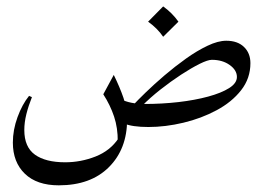

<svg xmlns="http://www.w3.org/2000/svg" viewBox="-20 -383 809 590"><path d="M425.3 -63.5 436.5 7.3Q385.7 7.3 359.9 -3.9L350.1 -78.6Q379.9 -63.5 425.3 -63.5ZM329.6 -152.8Q348.1 -115.2 359.4 -82.3Q370.6 -49.3 370.6 -15.6Q370.6 74.7 314.7 130.6Q258.8 186.5 160.6 186.5Q93.3 186.5 56.4 150.9Q19.5 115.2 19.5 55.2Q19.5 16.1 33.9 -23.2Q48.3 -62.5 69.3 -88.4L78.1 -84.5Q67.4 -57.6 61 -32.2Q54.7 -6.8 54.7 16.6Q54.7 68.8 87.4 92.3Q120.1 115.7 180.2 115.7Q228.5 115.7 273.7 97.9Q318.8 80.1 344.2 42L341.8 51.8Q342.3 10.7 330.6 -24.7Q318.8 -60.1 297.4 -93.3ZM675.3 -257.8Q710 -257.8 729.7 -238.8Q749.5 -219.7 749.5 -189Q749.5 -142.1 720.9 -105.7Q692.4 -69.3 645.5 -44.2Q598.6 -19 543.5 -5.9Q488.3 7.3 435.5 7.3L424.3 -63.5Q477.5 -63.5 528.3 -69.3Q579.1 -75.2 619.6 -86.2Q660.2 -97.2 684.1 -112.3Q708 -127.4 708 -146.5Q708 -167.5 685.8 -183.3Q663.6 -199.2 630.9 -199.2Q618.7 -199.2 593.5 -186.8Q568.4 -174.3 536.6 -153.6Q504.9 -132.8 472.9 -107.7Q440.9 -82.5 416 -57.1L388.2 -59.1Q402.8 -74.7 428.2 -99.4Q453.6 -124 485.6 -151.4Q517.6 -178.7 551.5 -202.9Q585.4 -227.1 617.7 -242.4Q649.9 -257.8 675.3 -257.8ZM481.4 -363.3Q509.3 -343.3 528.3 -316.4L481.4 -270Q463.9 -295.9 435.1 -316.4Z"/></svg>

Font: Lateef Light
Style: Regular
Weight: 300
Designer: SIL International
Foundry: SIL International
Version: Version 4.200